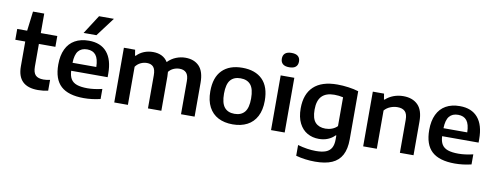

<svg xmlns="http://www.w3.org/2000/svg" viewBox="-78 -1232 4857 1885"><g transform="rotate(10 2351.0 -289.0)"><path d="M415.5 -109V-1.5Q365.5 10 314.5 10Q110 10 110 -189.5V-437.5H11V-545.5H110L134 -740H246V-545.5H410.5V-437.5H246V-213Q246 -152 271 -126.5Q296 -101 350.5 -101Q377.5 -101 415.5 -109Z M967.5 -233H604Q606.5 -181 625.8 -150.2Q645 -119.5 685 -105.5Q725 -91.5 791 -91.5Q856.5 -91.5 936.5 -110.5V-10Q853.5 10 771.5 10Q617 10 542.8 -58Q468.5 -126 468.5 -272Q468.5 -362.5 498.8 -425.8Q529 -489 586.5 -521.5Q644 -554 725.5 -554Q843.5 -554 905.5 -480.8Q967.5 -407.5 967.5 -268ZM603.5 -312.5H840.5Q838.5 -393.5 809.5 -430.2Q780.5 -467 723.5 -467Q665.5 -467 635.5 -430.2Q605.5 -393.5 603.5 -312.5ZM659.5 -620 780.5 -808H928.5L787.5 -620Z M1875.5 -337V0H1740V-330Q1740 -387.5 1716.5 -412.5Q1693 -437.5 1650.5 -437.5Q1619 -437.5 1590.5 -425.2Q1562 -413 1541.5 -387.5Q1544 -362.5 1544 -339.5V0H1410.5V-330Q1410.5 -388 1388.5 -412.8Q1366.5 -437.5 1324.5 -437.5Q1291.5 -437.5 1261.2 -423Q1231 -408.5 1210.5 -380V0H1074.5V-545.5H1186.5L1195.5 -488H1202.5Q1233.5 -520.5 1275.2 -537.2Q1317 -554 1365.5 -554Q1414 -554 1451.5 -535.8Q1489 -517.5 1512 -480Q1550 -518.5 1595.5 -536.2Q1641 -554 1688 -554Q1775.5 -554 1825.5 -501.5Q1875.5 -449 1875.5 -337Z M1984 -272Q1984 -411 2055.2 -482.5Q2126.5 -554 2255.5 -554Q2385 -554 2456 -483Q2527 -412 2527 -272.5Q2527 -180 2493.8 -116.8Q2460.5 -53.5 2399.5 -21.8Q2338.5 10 2255.5 10Q2172 10 2111.2 -21.5Q2050.5 -53 2017.2 -116.2Q1984 -179.5 1984 -272ZM2391 -271.5Q2391 -366.5 2356.5 -407.8Q2322 -449 2255.5 -449Q2189 -449 2154.8 -408Q2120.5 -367 2120.5 -273Q2120.5 -178.5 2154.8 -136.8Q2189 -95 2255.5 -95Q2322 -95 2356.5 -136.5Q2391 -178 2391 -271.5Z M2637.5 0V-545.5H2773.5V0ZM2620 -710Q2620 -744.5 2641.2 -763Q2662.5 -781.5 2705.5 -781.5Q2748.5 -781.5 2769.8 -763Q2791 -744.5 2791 -710Q2791 -675.5 2769.8 -657Q2748.5 -638.5 2705.5 -638.5Q2662.5 -638.5 2641.2 -657Q2620 -675.5 2620 -710Z M2924.5 205V98Q3021 125.5 3106.5 125.5Q3167.5 125.5 3205 110.8Q3242.5 96 3260.2 64.2Q3278 32.5 3278 -20V-59.5H3271.5Q3243 -29.5 3202.8 -13Q3162.5 3.5 3113 3.5Q3049.5 3.5 2998.5 -25.2Q2947.5 -54 2917.2 -113.5Q2887 -173 2887 -261.5Q2887 -404 2966.8 -479Q3046.5 -554 3202 -554Q3256 -554 3312.5 -546.2Q3369 -538.5 3414 -524.5V-44.5Q3414 51.5 3381.5 112.2Q3349 173 3283.5 201.5Q3218 230 3116 230Q3068 230 3018.8 223.8Q2969.5 217.5 2924.5 205ZM3278 -153V-440Q3236 -450 3190.5 -450Q3107.5 -450 3065.5 -406.8Q3023.5 -363.5 3023.5 -273Q3023.5 -183.5 3059.2 -145.2Q3095 -107 3160 -107Q3193.5 -107 3224.5 -118.5Q3255.5 -130 3278 -153Z M3556 -545.5H3668L3677 -488.5H3684Q3718 -520 3763.5 -537Q3809 -554 3860.5 -554Q3952.5 -554 4005.2 -501.2Q4058 -448.5 4058 -336V0H3922V-329Q3922 -387.5 3896.8 -412.5Q3871.5 -437.5 3822.5 -437.5Q3786 -437.5 3751 -423.5Q3716 -409.5 3692 -381.5V0H3556Z M4665.5 -233H4302Q4304.5 -181 4323.8 -150.2Q4343 -119.5 4383 -105.5Q4423 -91.5 4489 -91.5Q4554.5 -91.5 4634.5 -110.5V-10Q4551.5 10 4469.5 10Q4315 10 4240.8 -58Q4166.5 -126 4166.5 -272Q4166.5 -362.5 4196.8 -425.8Q4227 -489 4284.5 -521.5Q4342 -554 4423.5 -554Q4541.5 -554 4603.5 -480.8Q4665.5 -407.5 4665.5 -268ZM4301.5 -312.5H4538.5Q4536.5 -393.5 4507.5 -430.2Q4478.5 -467 4421.5 -467Q4363.5 -467 4333.5 -430.2Q4303.5 -393.5 4301.5 -312.5Z"/></g></svg>

Font: Encode Sans Semi Expanded SmBd
Style: Regular
Weight: 600
Width: 6
Designer: Multiple Designers
Foundry: Impallari Type
Version: Version 2.000